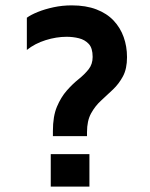

<svg xmlns="http://www.w3.org/2000/svg" viewBox="-20 -695 559 715"><path d="M177 -188V-207Q177 -262 192 -297.5Q207 -333 228.5 -357.5Q250 -382 272.5 -400Q295 -418 310 -437Q325 -456 325 -483Q325 -516 310.5 -531.5Q296 -547 274 -552.5Q252 -558 228 -558Q190 -558 150 -545.5Q110 -533 80 -509V-629Q95 -640 121 -650.5Q147 -661 179.5 -668Q212 -675 247 -675Q300 -675 339 -660Q378 -645 403 -618.5Q428 -592 440.5 -557Q453 -522 453 -482Q453 -439 438 -411Q423 -383 401 -362Q379 -341 356.5 -320.5Q334 -300 319 -272.5Q304 -245 304 -203V-188ZM169 0V-121H313V0Z"/></svg>

Font: Maven Pro ExtraBold
Style: Regular
Weight: 800
Designer: Joe Prince
Foundry: Joe Prince
Version: Version 2.100